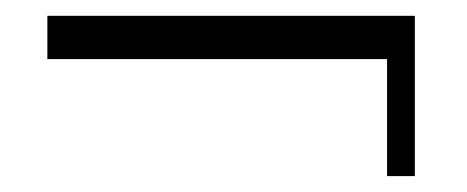

<svg xmlns="http://www.w3.org/2000/svg" viewBox="-20 -345 593 244"><path d="M471.9 -269.9H40.2V-324.9H507.2V-121.2H471.9Z"/></svg>

Font: Genos Thin
Style: Regular
Weight: 100
Designer: Robert E. Leuschke
Foundry: Robert E. Leuschke
Version: Version 1.010